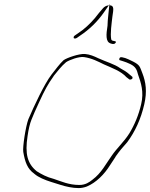

<svg xmlns="http://www.w3.org/2000/svg" viewBox="-20 -915 766 982"><path d="M125 -305C111 -267 95 -162 99 -138C108 -86 120 -51 156 -26V-25H157C177 -8 208 5 243 16L291 31C316 39 351 47 382 47C396 47 411 44 424 39C472 19 514 -24 542 -69L571 -113V-114C590 -141 608 -163 631 -188C671 -242 701 -307 718 -382C733 -447 726 -495 708 -541C695 -574 696 -582 661 -600C643 -609 630 -615 621 -618L605 -622C602 -622 600 -623 596 -622C590 -620 587 -607 593 -607L609 -602C620 -599 632 -594 647 -587C673 -574 680 -559 686 -534C701 -492 717 -445 702 -382C689 -326 668 -276 641 -232C613 -188 578 -158 551 -118C522 -78 499 -30 453 4C437 17 417 31 386 31C331 31 292 12 255 0C219 -9 192 -24 168 -39C120 -78 107 -128 121 -219C126 -255 133 -283 141 -303C149 -324 162 -353 180 -392C209 -455 224 -483 254 -525V-526C271 -547 295 -578 318 -597C334 -608 384 -627 410 -623C451 -617 482 -600 511 -586C553 -567 598 -552 627 -520L640 -510C641 -509 642 -508 645 -508C651 -508 657 -511 658 -516C658 -518 657 -522 657 -522L645 -532C627 -548 618 -553 595 -566C566 -587 522 -599 483 -617C462 -627 440 -637 414 -639C384 -641 321 -619 305 -607C287 -591 262 -557 243 -533C207 -486 154 -373 125 -305ZM357 -726C356 -720 357 -718 365 -718C366 -718 372 -720 373 -721L390 -733C437 -764 479 -805 511 -851L536 -887V-888C523 -886 514 -881 507 -873C495 -860 479 -840 465 -822C440 -793 412 -766 378 -744L362 -733C359 -731 357 -728 357 -726ZM256 -10 257 -9V-10ZM536 -888H539L540 -895C540 -894 536 -889 536 -888ZM539 -888 533 -829C531 -816 531 -802 530 -785V-784C523 -740 519 -700 546 -693V-692H548C561 -688 567 -690 571 -696C579 -706 561 -704 553 -708L549 -713C543 -743 551 -796 555 -831C560 -866 566 -888 539 -888Z"/></svg>

Font: Stray Cat
Style: ExLtExtObl
Weight: 200
Version: Version 1.0